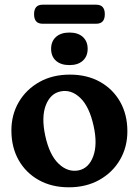

<svg xmlns="http://www.w3.org/2000/svg" viewBox="-20 -786 591 817"><path d="M277.5 -468.5Q350.5 -468.5 405.5 -437.8Q460.5 -407 491.2 -352.8Q522 -298.5 522 -227.5Q522 -160 490.5 -106Q459 -52 402.8 -20.5Q346.5 11 273 11Q200 11 145 -19.8Q90 -50.5 59.2 -105Q28.5 -159.5 28.5 -231Q28.5 -298 60 -351.8Q91.5 -405.5 147.5 -437Q203.5 -468.5 277.5 -468.5ZM314.5 -61Q358 -70 376.8 -121Q395.5 -172 378.5 -249.5Q360.5 -332 321.8 -369.2Q283 -406.5 237.5 -397Q194 -388 174.8 -337.8Q155.5 -287.5 172.5 -208.5Q190.5 -126 229.8 -89Q269 -52 314.5 -61ZM275.5 -509Q239 -509 218.2 -527.5Q197.5 -546 197.5 -578.5Q197.5 -610 218.2 -628.8Q239 -647.5 275.5 -647.5Q312 -647.5 332.5 -628.8Q353 -610 353 -578.5Q353 -546.5 332.5 -527.8Q312 -509 275.5 -509ZM125 -725.5Q125 -766 161 -766H389.5Q426 -766 426 -725.5Q426 -685 389.5 -685H161Q125 -685 125 -725.5Z"/></svg>

Font: Fraunces 72pt SuperSoft SemiBold
Style: Regular
Weight: 600
Version: Version 1.000;[b76b70a41]